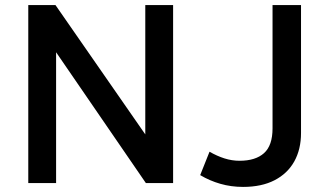

<svg xmlns="http://www.w3.org/2000/svg" viewBox="-20 -720 1294 755"><path d="M91.2 0V-700H198.2L551.3 -191.5V-700H660.7V0H553.7L200.6 -514.5V0ZM935.8 15Q888.7 15 846.5 2.8Q804.3 -9.3 767.2 -31.4L803.9 -123.4Q833.4 -106.4 862.7 -97.1Q892.1 -87.8 921.8 -87.8Q984.8 -87.8 1018.2 -117.8Q1051.7 -147.8 1051.7 -215.2V-700H1163.7V-197.1Q1163.7 -132.9 1137.2 -85.2Q1110.6 -37.6 1059.7 -11.3Q1008.8 15 935.8 15Z"/></svg>

Font: Geologica Thin
Style: Regular
Weight: 100
Version: Version 1.010;gftools[0.9.28]